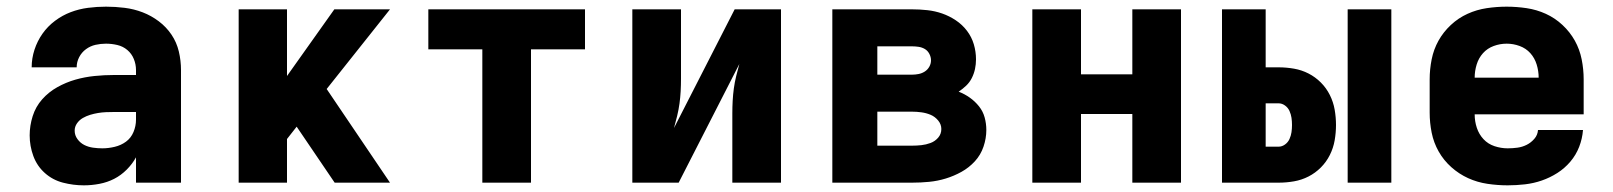

<svg xmlns="http://www.w3.org/2000/svg" viewBox="-20 -548 4840 576"><path d="M232 8H231Q200 8 169 0Q138 -8 114.5 -29Q91 -50 80 -80Q69 -110 69 -142Q69 -171 78 -199.5Q87 -228 106.5 -250Q126 -272 152 -286.5Q178 -301 206 -309Q234 -317 263.5 -320Q293 -323 322 -323H388V-338Q388 -355 381.5 -371Q375 -387 362 -398Q349 -409 332 -413Q315 -417 298 -417Q282 -417 266.5 -413.5Q251 -410 238 -400.5Q225 -391 217.5 -376.5Q210 -362 210 -346H75Q75 -373 83.5 -399Q92 -425 107.5 -447Q123 -469 145 -485.5Q167 -502 192 -511.5Q217 -521 244 -524.5Q271 -528 298 -528Q326 -528 354 -524.5Q382 -521 408 -511Q434 -501 456.5 -484Q479 -467 494.5 -444Q510 -421 516.5 -393.5Q523 -366 523 -338V0H388V-76Q377 -56 360 -39Q343 -22 322.5 -11.5Q302 -1 278.5 3.5Q255 8 232 8ZM287 -103Q305 -103 324 -107.5Q343 -112 358 -123Q373 -134 380.5 -152Q388 -170 388 -189V-212H322Q310 -212 298 -211.5Q286 -211 274 -209Q262 -207 250.5 -203.5Q239 -200 228.5 -194Q218 -188 211 -178Q204 -168 204 -156Q204 -142 212.5 -130.5Q221 -119 233 -113Q245 -107 259 -105Q273 -103 287 -103Z M696 0V-520H841V-320L983 -520H1150L960 -281L1150 0H984L870 -168L841 -131V0Z M1427 0V-400H1265V-520H1735V-400H1573V0Z M1877 0V-520H2023V-312Q2023 -293 2022 -274.5Q2021 -256 2018.5 -237.5Q2016 -219 2011.5 -200.5Q2007 -182 2002 -164L2184 -520H2323V0H2177V-208Q2177 -227 2178 -245.5Q2179 -264 2181.5 -282.5Q2184 -301 2188.5 -319.5Q2193 -338 2198 -356L2016 0Z M2477 0V-520H2716Q2739 -520 2762 -517.5Q2785 -515 2806.5 -507.5Q2828 -500 2847.5 -487Q2867 -474 2881 -455.5Q2895 -437 2901.5 -415Q2908 -393 2908 -370Q2908 -355 2905 -341Q2902 -327 2895.5 -314Q2889 -301 2878.5 -291Q2868 -281 2856 -273Q2874 -266 2889.5 -255Q2905 -244 2917 -229Q2929 -214 2934 -195.5Q2939 -177 2939 -158Q2939 -133 2930.5 -108Q2922 -83 2904.5 -64Q2887 -45 2864.5 -32.5Q2842 -20 2817.5 -12.5Q2793 -5 2767.5 -2.5Q2742 0 2716 0ZM2612 -324H2716Q2726 -324 2736 -326Q2746 -328 2754.5 -333.5Q2763 -339 2768 -348Q2773 -357 2773 -367Q2773 -377 2768 -386.5Q2763 -396 2754.5 -401Q2746 -406 2736 -407.5Q2726 -409 2716 -409H2612ZM2612 -111H2716Q2730 -111 2744 -112.5Q2758 -114 2771.5 -119Q2785 -124 2794.5 -135Q2804 -146 2804 -161Q2804 -175 2794.5 -186.5Q2785 -198 2772 -203.5Q2759 -209 2744.5 -211Q2730 -213 2716 -213H2612Z M3077 0V-520H3223V-325H3377V-520H3523V0H3377V-206H3223V0Z M4023 0V-520H4154V0ZM3646 0V-520H3777V-346H3816Q3839 -346 3862 -342Q3885 -338 3905.5 -327.5Q3926 -317 3942.5 -300.5Q3959 -284 3969.5 -263Q3980 -242 3984 -219Q3988 -196 3988 -173Q3988 -150 3984 -127Q3980 -104 3969.5 -83Q3959 -62 3942.5 -45.5Q3926 -29 3905.5 -18.5Q3885 -8 3862 -4Q3839 0 3816 0ZM3816 -108Q3826 -108 3835 -114.5Q3844 -121 3848.5 -131Q3853 -141 3854.5 -151.5Q3856 -162 3856 -173Q3856 -184 3854.5 -194.5Q3853 -205 3848.5 -215Q3844 -225 3835 -231.5Q3826 -238 3816 -238H3777V-108Z M4503 8Q4473 8 4442.5 3.5Q4412 -1 4384.5 -13.5Q4357 -26 4334 -46.5Q4311 -67 4296 -93.5Q4281 -120 4275 -150Q4269 -180 4269 -210V-310Q4269 -340 4275 -370Q4281 -400 4295.5 -426Q4310 -452 4332.5 -473Q4355 -494 4382.5 -506.5Q4410 -519 4440 -523.5Q4470 -528 4500 -528Q4530 -528 4560 -523.5Q4590 -519 4617.5 -506.5Q4645 -494 4667.5 -473Q4690 -452 4704.5 -426Q4719 -400 4725 -370Q4731 -340 4731 -310V-205H4404Q4404 -184 4410.5 -164.5Q4417 -145 4430.5 -130.5Q4444 -116 4463.5 -109.5Q4483 -103 4503 -103Q4518 -103 4532.5 -105Q4547 -107 4560 -113.5Q4573 -120 4583 -131.5Q4593 -143 4594 -158H4729Q4727 -132 4717.5 -107.5Q4708 -83 4691 -63Q4674 -43 4652 -29Q4630 -15 4605.5 -6.5Q4581 2 4555 5Q4529 8 4503 8ZM4404 -315H4596Q4596 -335 4590 -354.5Q4584 -374 4571 -388.5Q4558 -403 4539 -410Q4520 -417 4500 -417Q4480 -417 4461 -410Q4442 -403 4429 -388.5Q4416 -374 4410 -354.5Q4404 -335 4404 -315Z"/></svg>

Font: Iosevka SS04 Heavy Extended
Style: Regular
Weight: 900
Width: 7
Monospace: yes
Designer: Belleve Invis
Foundry: Belleve Invis
Version: Version 19.0.0; ttfautohint (v1.8.4)